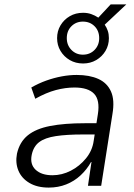

<svg xmlns="http://www.w3.org/2000/svg" viewBox="-20 -843 608 871"><path d="M201 8Q149 8 113.5 -13Q78 -34 63.5 -69Q49 -104 57 -146Q69 -199 106 -229Q143 -259 207.5 -271.5Q272 -284 366 -284H430L422 -233H357Q282 -233 233 -225.5Q184 -218 158 -198.5Q132 -179 124 -141Q115 -98 141.5 -73Q168 -48 218 -48Q261 -48 301 -68.5Q341 -89 370 -124.5Q399 -160 405 -204L424 -325Q434 -389 407 -417.5Q380 -446 318 -446Q277 -446 233.5 -434.5Q190 -423 140 -395L122 -446Q155 -465 190 -477.5Q225 -490 260 -496.5Q295 -503 328 -503Q386 -503 426 -485Q466 -467 483.5 -428Q501 -389 490 -325L439 0H379L395 -108H393Q374 -74 345.5 -47.5Q317 -21 280.5 -6.5Q244 8 201 8ZM357 -555Q323 -555 296.5 -570.5Q270 -586 254.5 -612Q239 -638 239 -670Q239 -702 254.5 -728Q270 -754 296.5 -769.5Q323 -785 357 -785Q377 -785 394 -779Q411 -773 426 -763L482 -823H553L455 -731Q464 -718 469 -703Q474 -688 474 -670Q474 -638 458.5 -612Q443 -586 416.5 -570.5Q390 -555 357 -555ZM356 -595Q388 -595 409 -616.5Q430 -638 430 -670Q430 -703 409 -724Q388 -745 356 -745Q325 -745 304 -724Q283 -703 283 -670Q283 -638 304 -616.5Q325 -595 356 -595Z"/></svg>

Font: Nunito Sans 7pt SemiCondensed Light
Style: Italic
Weight: 300
Width: 4
Italic angle: -9°
Designer: Vernon Adams
Foundry: Vernon Adams
Version: Version 3.101;gftools[0.9.27]